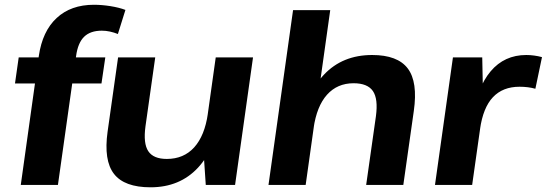

<svg xmlns="http://www.w3.org/2000/svg" viewBox="-20 -783 2315 813"><path d="M144.3 -545.6Q159.4 -650.6 219.8 -706.7Q280.2 -762.8 377.7 -762.8Q411.1 -762.8 447.8 -757Q484.5 -751.1 511.1 -741L479.2 -639Q463.2 -645.5 445.7 -649.3Q428.2 -653.1 411.2 -653.1Q362.4 -653.1 336.1 -627.2Q309.7 -601.3 302.2 -545.6L225.3 0H68ZM59.2 -540H425.9L409.7 -429.7H43.5Z M596 -248.2Q586.1 -175.5 607.9 -142.8Q629.7 -110 686.2 -110Q758 -110 802.4 -159.1Q846.7 -208.3 860.1 -301.3L927.9 -381.7L917.9 -312.1Q895.9 -156.5 818.6 -73.2Q741.3 10.1 617.4 10.1Q506.6 10.1 462.6 -46.8Q418.5 -103.7 435.6 -225.5L480 -540H637.3ZM975.4 0H851.3L840.4 -161.9L893.5 -540H1051.4Z M1571.8 -290.9Q1581.7 -364.5 1559 -397.5Q1536.2 -430.5 1477.2 -430.5Q1408.3 -430.5 1364.7 -381.9Q1321.1 -333.2 1307.7 -239.8L1239.4 -158.3L1249.9 -227.9Q1273.5 -384 1351.9 -467Q1430.4 -550.1 1555.7 -550.1Q1663.6 -550.1 1706.7 -493Q1749.8 -435.9 1732.2 -313L1687.8 0H1530.5ZM1220.9 -740H1378.3L1327.4 -378.1L1274.3 0H1116.9Z M1897.9 -540H2022L2026.2 -331.1L1979.3 0H1821.9ZM1980.3 -277.7Q1999.3 -412.2 2057.6 -481.1Q2115.9 -550.1 2208.4 -550.1Q2224.9 -550.1 2241.7 -547.8Q2258.5 -545.6 2275 -541.1L2247 -407.2Q2216.4 -415.7 2179.9 -415.7Q2109.1 -415.7 2067.3 -371.5Q2025.5 -327.2 2012.6 -236.1Z"/></svg>

Font: Pathway Extreme 8pt Thin 12pt
Style: Italic
Weight: 100
Italic angle: -8°
Version: Version 1.001;gftools[0.9.26]